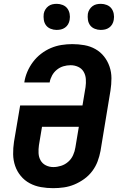

<svg xmlns="http://www.w3.org/2000/svg" viewBox="-20 -973 640 1001"><path d="M257 8Q225 8 193.5 2.5Q162 -3 135 -17.5Q108 -32 88.5 -55.5Q69 -79 59 -108Q49 -137 48.5 -169Q48 -201 53 -234L85 -423H410L426 -519Q429 -540 427.5 -561Q426 -582 416 -599Q406 -616 387.5 -624.5Q369 -633 348 -633Q329 -633 310.5 -627.5Q292 -622 276.5 -609.5Q261 -597 251.5 -579.5Q242 -562 239 -544V-543H107V-545Q111 -572 122.5 -599Q134 -626 152 -650Q170 -674 194 -692.5Q218 -711 245 -722.5Q272 -734 300.5 -738.5Q329 -743 357 -743Q389 -743 420 -737.5Q451 -732 477.5 -717Q504 -702 522.5 -678.5Q541 -655 551 -626Q561 -597 561 -565Q561 -533 556 -501L504 -186Q499 -159 489 -132Q479 -105 461 -81Q443 -57 418.5 -39.5Q394 -22 367.5 -11Q341 0 313 4Q285 8 257 8ZM258 -102Q278 -102 298.5 -108.5Q319 -115 335.5 -129.5Q352 -144 361 -164Q370 -184 373 -204L391 -312H199L183 -216Q180 -195 181 -174.5Q182 -154 191.5 -137Q201 -120 219 -111Q237 -102 258 -102ZM505 -817Q489 -817 474 -823Q459 -829 450 -841Q441 -853 438.5 -869Q436 -885 438 -901Q440 -913 446.5 -923.5Q453 -934 462.5 -941Q472 -948 483 -950.5Q494 -953 506 -953Q522 -953 537 -947Q552 -941 561 -929Q570 -917 573 -901Q576 -885 573 -869Q571 -857 565 -846.5Q559 -836 549 -829Q539 -822 528 -819.5Q517 -817 505 -817ZM275 -817Q259 -817 244 -823Q229 -829 220 -841Q211 -853 208.5 -869Q206 -885 208 -901Q210 -913 216.5 -923.5Q223 -934 232.5 -941Q242 -948 253 -950.5Q264 -953 276 -953Q292 -953 307 -947Q322 -941 331 -929Q340 -917 343 -901Q346 -885 343 -869Q341 -857 335 -846.5Q329 -836 319 -829Q309 -822 298 -819.5Q287 -817 275 -817Z"/></svg>

Font: Iosevka Aile Extrabold Oblique
Style: Regular
Weight: 800
Italic angle: -9°
Designer: Belleve Invis
Foundry: Belleve Invis
Version: Version 31.1.0; ttfautohint (v1.8.4)